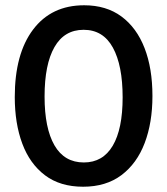

<svg xmlns="http://www.w3.org/2000/svg" viewBox="-20 -694 634 728"><path d="M295 14Q208 14 150.5 -29.5Q93 -73 64.5 -149.5Q36 -226 36 -326Q36 -490 105.5 -582Q175 -674 299 -674Q383 -674 440.5 -631.5Q498 -589 528 -512Q558 -435 558 -330Q558 -229 528.5 -151.5Q499 -74 440.5 -30Q382 14 295 14ZM298 -78Q370 -78 407.5 -141.5Q445 -205 445 -325Q445 -446 408 -513.5Q371 -581 297 -581Q224 -581 186.5 -515.5Q149 -450 149 -328Q149 -208 186.5 -143Q224 -78 298 -78Z"/></svg>

Font: Bricolage Grotesque 96pt Medium
Style: Regular
Weight: 500
Designer: Mathieu Triay
Foundry: Atelier Triay
Version: Version 1.001; ttfautohint (v1.8.4.7-5d5b);gftools[0.9.33.de